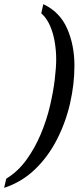

<svg xmlns="http://www.w3.org/2000/svg" viewBox="-65 -770 390 926"><path d="M-35 92Q22 57 63 0Q104 -57 132 -124Q160 -191 176 -259Q192 -327 199 -386Q206 -445 206 -484Q206 -525 199 -567.5Q192 -610 176 -646.5Q160 -683 134 -706L144 -750Q224 -712 259 -632Q294 -552 294 -453Q294 -364 273 -272Q252 -180 209.5 -97Q167 -14 103.5 47Q40 108 -45 136Z"/></svg>

Font: Noto Serif Condensed
Style: Italic
Weight: 400
Width: 3
Italic angle: -12°
Designer: Monotype Design Team
Foundry: Monotype Imaging Inc.
Version: Version 2.014; ttfautohint (v1.8.4.7-5d5b)